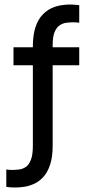

<svg xmlns="http://www.w3.org/2000/svg" viewBox="-20 -711 379 853"><path d="M49 122Q40 122 29.5 121.5Q19 121 8 119V42Q17 43 22 43.5Q27 44 32 44Q48 44 64.5 42Q81 40 95 30.5Q109 21 117.5 -1.5Q126 -24 126 -63V-421H40V-501H126V-511Q127 -559 138 -591.5Q149 -624 167.5 -644Q186 -664 207.5 -674Q229 -684 251 -687.5Q273 -691 291 -691Q300 -691 312 -690Q324 -689 332 -688V-610Q326 -611 319.5 -611.5Q313 -612 308 -612Q292 -612 275.5 -610Q259 -608 245 -598.5Q231 -589 222.5 -568.5Q214 -548 214 -511V-501H332V-421H214V-64Q214 -14 203 19.5Q192 53 174 73.5Q156 94 134 104.5Q112 115 90 118.5Q68 122 49 122Z"/></svg>

Font: Maven Pro Medium
Style: Regular
Weight: 500
Designer: Joe Prince
Foundry: Joe Prince
Version: Version 2.103